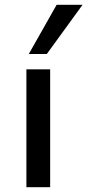

<svg xmlns="http://www.w3.org/2000/svg" viewBox="-20 -780 364 800"><path d="M90 0V-491H189V0ZM100 -555 216 -760H324L175 -555Z"/></svg>

Font: Nunito Sans 10pt SemiExpanded Medium
Style: Regular
Weight: 500
Width: 6
Designer: Vernon Adams
Foundry: Vernon Adams
Version: Version 3.101;gftools[0.9.27]